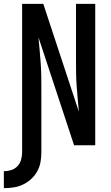

<svg xmlns="http://www.w3.org/2000/svg" viewBox="-55 -755 575 998"><path d="M-35 223V135Q-15 135 3.5 129Q22 123 35.5 109Q49 95 54.5 75.5Q60 56 60 37V-735H170L355 -174Q352 -207 349 -240.5Q346 -274 343.5 -307.5Q341 -341 340.5 -374.5Q340 -408 340 -441V-735H440V0H330L145 -561Q148 -528 151 -494.5Q154 -461 156.5 -427.5Q159 -394 159.5 -360.5Q160 -327 160 -294V37Q160 63 155.5 88Q151 113 138.5 135.5Q126 158 107 175.5Q88 193 65 204Q42 215 16.5 219Q-9 223 -35 223Z"/></svg>

Font: Iosevka Semibold
Style: Regular
Weight: 600
Monospace: yes
Designer: Belleve Invis
Foundry: Belleve Invis
Version: Version 33.2.3; ttfautohint (v1.8.4)